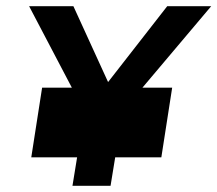

<svg xmlns="http://www.w3.org/2000/svg" viewBox="-20 -600 702 620"><path d="M74 -580 212 -317H116L81 -92H229L214 0H337L352 -92H501L536 -317H440L662 -580H520L329 -335L217 -580Z"/></svg>

Font: Charger Pro
Style: UltraObl
Weight: 900
Designer: Jasper
Foundry: Cannot Into Space Fonts
Version: Version 1.09